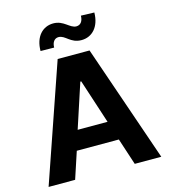

<svg xmlns="http://www.w3.org/2000/svg" viewBox="-134 -1047 1015 1152"><g transform="rotate(-15 374.0 -471.0)"><path d="M188.6 0 243.3 -165.8H504.6L558.9 0H723.7L473 -727.3H274.9L23.8 0ZM188.2 -800.1 272.4 -799C272.4 -832 288.7 -853 313.2 -853C356.5 -853 373.6 -799.4 444.2 -799.7C508.5 -800.1 558.9 -850.1 559.7 -940L476.9 -942.5C476.6 -909.8 462 -887.8 434.7 -887.4C394.2 -887.4 369.3 -941.1 303.6 -940.7C239 -940.3 188.2 -890.3 188.2 -800.1ZM280.9 -285.9 371.1 -561.1H376.8L466.6 -285.9Z"/></g></svg>

Font: Margiela Sans
Style: Bold
Weight: 700
Designer: Stefan Endress, Andreas Faust
Version: Version 1.100;FEAKit 1.0